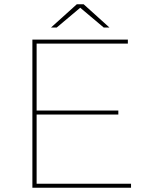

<svg xmlns="http://www.w3.org/2000/svg" viewBox="-20 -887 708 907"><path d="M539 -365V-346H148V-365ZM599 -19V0H133V-700H584V-681H153V-19ZM343 -867H375L497 -757H470L356 -853H362L248 -757H221Z"/></svg>

Font: Montserrat
Style: Regular
Weight: 400
Designer: Julieta Ulanovsky
Foundry: Julieta Ulanovsky
Version: Version 8.000